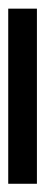

<svg xmlns="http://www.w3.org/2000/svg" viewBox="152 -104 108 455"><g transform="rotate(-90 205.5 124.0)"><path d="M413 158H-2V90H413Z"/></g></svg>

Font: Noto Sans Sora Sompeng
Style: Bold
Weight: 700
Designer: Monotype Design Team. David Williams.
Foundry: Monotype Imaging Inc.
Version: Version 2.101